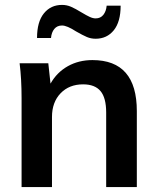

<svg xmlns="http://www.w3.org/2000/svg" viewBox="-20 -763 643 783"><path d="M538 -310V0H413V-304Q413 -364 390 -391.5Q367 -419 319 -419Q262 -419 227 -382.5Q192 -346 192 -286V0H68V-362Q68 -442 60 -505H177L186 -422Q212 -468 256.5 -493Q301 -518 357 -518Q538 -518 538 -310ZM233 -743Q252 -743 269.5 -735.5Q287 -728 313 -712Q333 -700 346 -694Q359 -688 370 -688Q390 -688 401.5 -702.5Q413 -717 415 -740H472Q472 -674 444 -639.5Q416 -605 370 -605Q351 -605 334.5 -612Q318 -619 290 -635Q253 -659 233 -659Q213 -659 201.5 -645Q190 -631 188 -608H131Q131 -674 159 -708.5Q187 -743 233 -743Z"/></svg>

Font: Muli-Bold
Style: Bold
Weight: 700
Version: Version 2.000